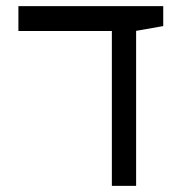

<svg xmlns="http://www.w3.org/2000/svg" viewBox="-20 -606 626 626"><path d="M344.7 0H423.8V-505.4L512.2 -521V-585.9H40V-504.9H344.7Z"/></svg>

Font: Cascadia Mono PL SemiLight
Style: Regular
Weight: 350
Monospace: yes
Designer: Aaron Bell
Foundry: Saja Typeworks
Version: Version 2404.023